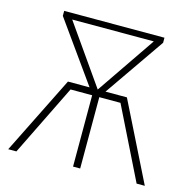

<svg xmlns="http://www.w3.org/2000/svg" viewBox="-101 -783 882 884"><g transform="rotate(15 340.0 -341.0)"><path d="M480 -372 665 0H626L458 -340H357V0H323V-340H220L53 0H14L199 -372H302L98 -658V-682H576V-658L378 -372ZM144 -653 341 -372 533 -653Z"/></g></svg>

Font: Fira Sans UltraLight
Style: Regular
Weight: 200
Designer: Carrois Corporate & Edenspiekermann AG
Foundry: Carrois Corporate GbR & Edenspiekermann AG
Version: Version 4.106;PS 004.106;hotconv 1.0.70;makeotf.lib2.5.58329